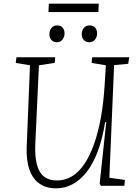

<svg xmlns="http://www.w3.org/2000/svg" viewBox="-20 -1016 753 1050"><path d="M578 -44 663 -32 660 0H532L525 -12L561 -348H555Q540 -256 514.5 -188Q489 -120 454 -75.5Q419 -31 377 -8.5Q335 14 286 14Q234 14 197 -11Q160 -36 141.5 -87Q123 -138 126 -214L144 -659L66 -672L70 -703H282L279 -672L193 -659L173 -229Q170 -160 182 -115.5Q194 -71 221 -50Q248 -29 292 -29Q336 -29 374 -52Q412 -75 442 -120Q472 -165 494.5 -228.5Q517 -292 531.5 -372Q546 -452 552 -547L559 -659L481 -672L484 -703H687L681 -667L604 -660ZM250 -829Q250 -849 261.5 -863Q273 -877 292 -877Q312 -877 322.5 -865Q333 -853 333 -833Q333 -815 322 -800Q311 -785 290 -785Q273 -785 261.5 -797Q250 -809 250 -829ZM427 -829Q427 -849 438.5 -863Q450 -877 469 -877Q490 -877 500.5 -865Q511 -853 511 -833Q511 -815 500 -800Q489 -785 468 -785Q450 -785 438.5 -797Q427 -809 427 -829ZM247 -996H520L518 -950H245Z"/></svg>

Font: Literata 18pt ExtraLight
Style: Italic
Weight: 250
Italic angle: -2°
Designer: Latin by Veronika Burian and Jose Scaglione. Greek by Irene Vlachou. Cyrillic by Vera Evstafieva
Foundry: TypeTogether
Version: Version 3.103;gftools[0.9.29]